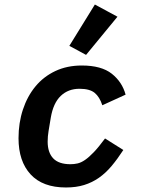

<svg xmlns="http://www.w3.org/2000/svg" viewBox="-20 -818 640 850"><path d="M361 -575 287 -615 400 -798 500 -744ZM272 12Q169 12 115.5 -46Q62 -104 62 -206Q62 -274 81.5 -333Q101 -392 137 -435.5Q173 -479 225 -503.5Q277 -528 342 -528Q429 -528 475 -491.5Q521 -455 536 -399L433 -352Q421 -389 399 -407Q377 -425 332 -425Q282 -425 249 -393.5Q216 -362 205 -298L195 -238Q193 -227 192 -214.5Q191 -202 191 -191Q191 -143 215.5 -117Q240 -91 292 -91Q308 -91 323.5 -94.5Q339 -98 356.5 -110Q374 -122 395.5 -144.5Q417 -167 445 -205L526 -154Q500 -114 474 -83Q448 -52 418 -31Q388 -10 352.5 1Q317 12 272 12Z"/></svg>

Font: IBM Plex Mono SemiBold
Style: Italic
Weight: 600
Italic angle: -9°
Monospace: yes
Designer: Mike Abbink, Paul van der Laan, Pieter van Rosmalen
Foundry: Bold Monday
Version: Version 2.3